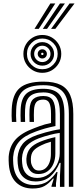

<svg xmlns="http://www.w3.org/2000/svg" viewBox="-20 -1082 487 1112"><path d="M378.8 0V-421.8Q378.8 -511 344.6 -549.8Q310.5 -588.5 231.2 -588.5Q149.8 -588.5 113.2 -555.8Q76.8 -523 73.8 -447.5Q73 -431 73 -412.5Q73 -394 74.5 -375.8H48.8Q47.5 -395 47.2 -411.5Q47 -428 47.8 -448.5Q51.2 -535.2 94.2 -572.2Q137.2 -609.2 231.2 -609.2Q293.5 -609.2 331.5 -590.2Q369.5 -571.2 387 -530Q404.5 -488.8 404.5 -421.8V0ZM195.2 -51.5Q232.5 -51.5 262 -72.8Q291.5 -94 308.8 -126.9Q326 -159.8 326 -194.8V-312.2Q300 -309 267.8 -300.6Q235.5 -292.2 204.5 -280.8Q159.2 -263.5 134.5 -237.2Q109.8 -211 107.2 -165.2Q107 -157.5 107.5 -149.8Q108 -142 108.5 -136Q111.8 -95 134.4 -73.2Q157 -51.5 195.2 -51.5ZM201.8 -74Q171.2 -74 154.9 -93.4Q138.5 -112.8 134 -138.2Q133.5 -143.5 133 -151Q132.5 -158.5 132.8 -163Q135.5 -200.5 154.8 -222.9Q174 -245.2 212.2 -261Q231.5 -269 254.9 -276.1Q278.2 -283.2 300.5 -287.8V-192.5Q300.5 -160 289.1 -133Q277.8 -106 255.6 -90Q233.5 -74 201.8 -74ZM205.5 -94.2Q228 -94.2 243.5 -107.1Q259 -120 266.9 -141.8Q274.8 -163.5 274.8 -190.2V-261Q256.8 -256 243.2 -251Q229.8 -246 220.8 -241.2Q187.8 -225.8 173.6 -208.5Q159.5 -191.2 158.8 -163Q158.8 -157.2 158.9 -151.8Q159 -146.2 159.8 -140.5Q162.5 -124.5 173.2 -109.4Q184 -94.2 205.5 -94.2ZM169.8 9.8Q109.5 9.8 73.1 -25.8Q36.8 -61.2 31.2 -129.5Q30.5 -140 30 -153.2Q29.5 -166.5 30.2 -174.5Q35 -234 69.1 -272.9Q103.2 -311.8 179 -340Q197.8 -347.2 211.5 -352.2Q225.2 -357.2 240 -361.4Q254.8 -365.5 275.5 -369.8V-422Q275.5 -465.5 265.8 -485.4Q256 -505.2 231.2 -505.2Q202.5 -505.2 190.2 -490.4Q178 -475.5 176.8 -443Q176.2 -435 176.1 -416Q176 -397 176.8 -375.8H151.2Q150.2 -400 150.5 -416.8Q150.8 -433.5 151 -445.8Q153 -491 172.9 -508.5Q192.8 -526 231.2 -526Q270 -526 285.6 -501.4Q301.2 -476.8 301.2 -422V-352Q267 -345.2 240.9 -337.8Q214.8 -330.2 187.5 -320.2Q119.2 -295.8 89.8 -260.4Q60.2 -225 56 -172.5Q55.5 -164 55.9 -152.8Q56.2 -141.5 57 -131.5Q61.8 -72.2 93.4 -41.4Q125 -10.5 178 -10.5Q226.2 -10.5 256.9 -32.5Q287.5 -54.5 307.5 -86H313.2L304.2 -19.8V0H278.5L278 -4L291.5 -47.5H286.8Q263 -19 237.5 -4.6Q212 9.8 169.8 9.8ZM327.2 0.2V-62L331.2 -138.8H325.2Q304.5 -89.8 271.4 -60.4Q238.2 -31 185.8 -31Q142.2 -31.2 114.5 -56.8Q86.8 -82.2 82.8 -133.8Q82.2 -141 81.8 -151.6Q81.2 -162.2 81.8 -169.8Q85.5 -217 111.1 -248.6Q136.8 -280.2 196 -300.5Q219.8 -308.5 242.8 -314.9Q265.8 -321.2 287.2 -326Q308.8 -330.8 327 -333.2V-421.8Q327 -488.8 305 -517.8Q283 -546.8 231.2 -546.8Q177 -546.8 152.1 -523.4Q127.2 -500 125.2 -446.2Q124.8 -430.5 124.6 -412.6Q124.5 -394.8 125.5 -375.8H100Q98.8 -396 98.9 -413.9Q99 -431.8 99.5 -446.8Q102 -511.5 132.6 -539.6Q163.2 -567.8 231.2 -567.8Q296.5 -567.8 324.8 -533.9Q353 -500 353 -421.8V0.2ZM225 -660.2Q194.8 -660.2 169.8 -675Q144.8 -689.8 130.1 -714.6Q115.5 -739.5 115.5 -769.8Q115.5 -800.2 130.1 -825.1Q144.8 -850 169.8 -864.8Q194.8 -879.5 225 -879.5Q255.5 -879.5 280.4 -864.8Q305.2 -850 320 -825.1Q334.8 -800.2 334.8 -769.8Q334.8 -739.5 320 -714.6Q305.2 -689.8 280.4 -675Q255.5 -660.2 225 -660.2ZM225 -681Q262.2 -681 288.1 -707Q314 -733 314 -769.8Q314 -807 288.1 -832.9Q262.2 -858.8 225 -858.8Q188.2 -858.8 162.2 -832.9Q136.2 -807 136.2 -769.8Q136.2 -733 162.2 -707Q188.2 -681 225 -681ZM225 -701.8Q196.8 -701.8 176.9 -721.6Q157 -741.5 157 -769.8Q157 -798.2 176.9 -818.1Q196.8 -838 225 -838Q253.5 -838 273.4 -818.1Q293.2 -798.2 293.2 -769.8Q293.2 -741.5 273.4 -721.6Q253.5 -701.8 225 -701.8ZM225 -722.5Q244.8 -722.5 258.6 -736.4Q272.5 -750.2 272.5 -769.8Q272.5 -789.5 258.6 -803.4Q244.8 -817.2 225 -817.2Q205.5 -817.2 191.6 -803.4Q177.8 -789.5 177.8 -769.8Q177.8 -750.2 191.6 -736.4Q205.5 -722.5 225 -722.5ZM225 -743.2Q214 -743.2 206.2 -751Q198.5 -758.8 198.5 -770Q198.5 -781 206.2 -788.8Q214 -796.5 225.2 -796.5Q236.2 -796.5 243.9 -788.8Q251.5 -781 251.5 -769.8Q251.5 -758.8 243.9 -751Q236.2 -743.2 225 -743.2ZM225.2 -763.2Q231.8 -763.2 231.8 -770Q231.8 -776.5 225.2 -776.5Q218.5 -776.5 218.5 -770Q218.5 -763.2 225.2 -763.2ZM179.8 -914.8 271.5 -1061.8H300.2L204.5 -914.8ZM275.8 -914.8 382.8 -1061.8H411.5L300.5 -914.8ZM227.8 -914.8 327.2 -1061.8H355.8L252.5 -914.8Z"/></svg>

Font: Big Shoulders Inline Display Thin ExtraBold
Style: Regular
Weight: 800
Version: Version 2.002